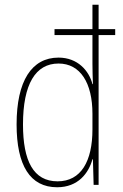

<svg xmlns="http://www.w3.org/2000/svg" viewBox="-20 -780 518 810"><path d="M221 10C310 10 354 -50 370 -108H372L375 0H396V-632H466V-657H396V-760H370V-657H210V-632H370V-511C370 -483 371 -456 372 -425H370C356 -481 308 -537 227 -537C114 -537 50 -439 50 -255C50 -82 107 10 221 10ZM223 -15C121 -15 77 -101 77 -255C77 -425 130 -512 227 -512C319 -512 370 -430 370 -300V-234C370 -100 322 -15 223 -15Z"/></svg>

Font: Noto Sans Sinhala UI Condensed Thin
Style: Regular
Weight: 100
Width: 3
Designer: Jelle Bosma - Monotype Design Team
Foundry: Monotype Imaging Inc.
Version: Version 2.006